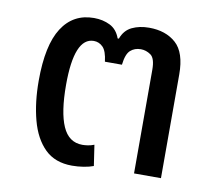

<svg xmlns="http://www.w3.org/2000/svg" viewBox="-60 -533 679 611"><g transform="rotate(10 279.5 -227.5)"><path d="M209 10Q154 10 121 -22.5Q88 -55 73 -111.5Q58 -168 58 -238Q58 -353 94 -409Q130 -465 197 -465Q226 -465 249 -453.5Q272 -442 282 -414H286Q296 -442 320 -453.5Q344 -465 375 -465Q429 -465 462 -435.5Q495 -406 495 -335V0H408V-335Q408 -372 393 -382.5Q378 -393 361 -393Q341 -393 327.5 -381Q314 -369 310 -334H255Q251 -368 238.5 -380.5Q226 -393 209 -393Q146 -393 146 -240Q146 -152 166 -106.5Q186 -61 230 -61Q238 -61 248 -62.5Q258 -64 268 -68L278 -1Q265 4 246.5 7Q228 10 209 10Z"/></g></svg>

Font: Noto Sans Thai UI
Style: Regular
Weight: 400
Designer: Monotype Design Team
Foundry: Monotype Imaging Inc.
Version: Version 2.000